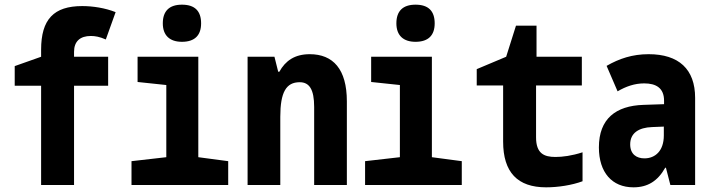

<svg xmlns="http://www.w3.org/2000/svg" viewBox="-20 -792 3040 822"><path d="M156 0H297V-425H443V-549H297V-570C297 -615 323 -638 369 -638C386 -638 406 -635 433 -623L475 -740C430 -758 377 -766 332 -766C210 -766 156 -709 156 -579V-549L43 -509V-425H156Z M759 -613C815 -613 841 -642 841 -692C841 -745 814 -772 759 -772C705 -772 677 -745 677 -692C677 -640 707 -613 759 -613ZM543 0H957V-102L829 -119V-549H569V-441L692 -428V-119L543 -102Z M1040 0H1180V-292C1180 -397 1205 -440 1263 -440C1304 -440 1325 -410 1325 -334V0H1465V-358C1465 -496 1406 -560 1306 -560C1242 -560 1202 -532 1176 -485H1171L1155 -549H1040Z M1759 -613C1815 -613 1841 -642 1841 -692C1841 -745 1814 -772 1759 -772C1705 -772 1677 -745 1677 -692C1677 -640 1707 -613 1759 -613ZM1543 0H1957V-102L1829 -119V-549H1569V-441L1692 -428V-119L1543 -102Z M2318 10C2369 10 2428 1 2474 -16V-140C2428 -125 2388 -120 2358 -120C2309 -120 2275 -135 2275 -204V-426H2471V-549H2277V-682H2189L2147 -549L2021 -496V-426H2134V-186C2134 -54 2196 10 2318 10Z M2692 10C2753 10 2796 -17 2828 -74H2831L2850 0H2956V-373C2956 -496 2886 -560 2757 -560C2687 -560 2631 -541 2577 -510L2624 -401C2660 -422 2697 -435 2738 -435C2789 -435 2823 -415 2823 -361V-346L2734 -343C2617 -339 2544 -284 2544 -161C2544 -54 2600 10 2692 10ZM2739 -114C2706 -114 2678 -131 2678 -174C2678 -222 2714 -246 2772 -248L2822 -250V-212C2822 -146 2785 -114 2739 -114Z"/></svg>

Font: Noto Sans Mono ExtraCondensed ExtraBold
Style: Regular
Weight: 800
Width: 2
Designer: Monotype Design Team
Foundry: Monotype Imaging Inc.
Version: Version 2.014